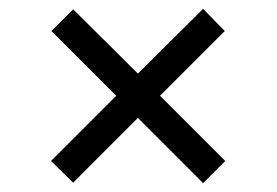

<svg xmlns="http://www.w3.org/2000/svg" viewBox="-20 -447 624 433"><path d="M438 -427 487 -377 341 -231 488 -84 438 -34 291 -181 145 -35 95 -84 242 -231 96 -377 145 -426 291 -281Z"/></svg>

Font: ColatingCofangSans
Style: Regular
Weight: 400
Foundry: GNU
Version: Version 412.227;June 27, 2022;FontCreator 11.0.0.2412 32-bit